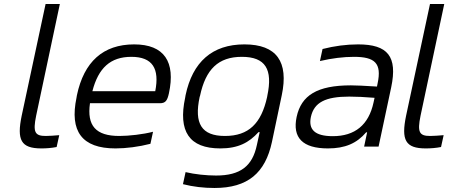

<svg xmlns="http://www.w3.org/2000/svg" viewBox="-20 -730 2239 956"><path d="M208 -53C154 -53 143 -71 160 -154L278 -710H207L88 -154C63 -33 84 9 186 9C211 9 237 7 262 2L275 -57C253 -55 224 -53 208 -53Z M821 -265C855 -422 798 -509 648 -509C493 -509 398 -422 363 -256L361 -244C326 -77 387 9 555 9C608 9 671 1 729 -14L742 -74C693 -61 622 -53 574 -53C457 -53 412 -104 428 -216H776C804 -216 813 -229 821 -265ZM440 -276C470 -392 530 -447 634 -447C740 -447 775 -388 753 -276Z M904 -256 902 -244C866 -76 922 9 1077 9C1166 9 1220 -20 1267 -72H1273L1259 -8C1237 97 1177 144 1056 144C1008 144 950 138 904 127L891 187C942 200 994 206 1048 206C1214 206 1301 131 1334 -23L1383 -256C1418 -422 1358 -509 1197 -509C1037 -509 939 -422 904 -256ZM974 -247 976 -253C1004 -385 1067 -447 1184 -447C1302 -447 1339 -385 1311 -253L1310 -247C1281 -115 1218 -53 1100 -53C983 -53 946 -115 974 -247Z M1763 -509C1704 -509 1645 -501 1586 -486L1573 -426C1632 -440 1691 -447 1742 -447C1846 -447 1882 -416 1860 -314L1857 -299C1795 -303 1752 -305 1727 -305C1559 -305 1480 -255 1457 -148C1435 -44 1487 9 1613 9C1698 9 1756 -16 1803 -71H1808L1793 0H1865L1928 -296C1960 -449 1911 -509 1763 -509ZM1528 -148C1544 -220 1600 -249 1719 -249C1750 -249 1799 -247 1845 -243L1840 -220C1816 -108 1747 -52 1637 -52C1546 -52 1515 -86 1528 -148Z M2122 -53C2068 -53 2057 -71 2074 -154L2192 -710H2121L2002 -154C1977 -33 1998 9 2100 9C2125 9 2151 7 2176 2L2189 -57C2167 -55 2138 -53 2122 -53Z"/></svg>

Font: LT Wave Text Light Italic
Style: Regular
Weight: 300
Designer: Daniel Lyons
Version: Version 2.5 (Glyphs App)